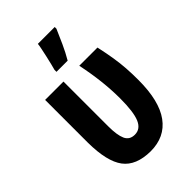

<svg xmlns="http://www.w3.org/2000/svg" viewBox="-231 -861 961 961"><g transform="rotate(-45 249.5 -381.0)"><path d="M247.1 8.8Q145 7.8 100.6 -51.3Q56.2 -110.4 55.2 -244.1V-546.9H185.1V-230Q185.1 -168 199 -137Q212.9 -106 250 -106Q290 -106 308.1 -148.4Q326.2 -190.9 326.2 -286.1Q326.2 -408.2 296.9 -546.9H425.8Q437.5 -493.7 444.1 -452.1Q450.7 -410.6 453.4 -371.8Q456.1 -333 456.1 -287.1Q456.1 -139.2 402.1 -65.2Q348.1 8.8 247.1 8.8ZM194.8 -606V-620.1Q197.8 -630.4 202.9 -651.1Q208 -671.9 213.4 -695.8Q218.8 -719.7 222.9 -740.2Q227.1 -760.7 228 -771H347.2V-758.8Q332 -723.1 313.7 -682.9Q295.4 -642.6 273.9 -606Z"/></g></svg>

Font: Open Sans Condensed
Style: Bold
Weight: 700
Width: 3
Designer: Monotype Design Team
Foundry: Monotype Imaging Inc.
Version: Version 3.003; ttfautohint (v1.8.4)